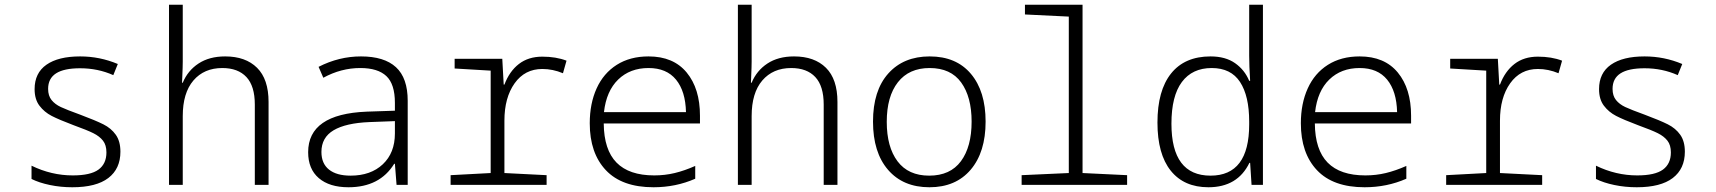

<svg xmlns="http://www.w3.org/2000/svg" viewBox="-20 -780 7240 810"><path d="M113 -25V-81Q197 -40 287 -40Q362 -40 395.5 -64.5Q429 -89 429 -137Q429 -168 414.5 -186.5Q400 -205 374 -218Q348 -231 290 -252Q229 -275 198 -291Q167 -307 146.5 -334Q126 -361 126 -404Q126 -472 176 -507Q226 -542 318 -542Q401 -542 477 -510L458 -463Q393 -492 318 -492Q250 -492 216.5 -470.5Q183 -449 183 -405Q183 -376 197.5 -358Q212 -340 236.5 -328.5Q261 -317 319 -296Q383 -272 416 -255.5Q449 -239 468.5 -211.5Q488 -184 488 -140Q488 -68 437 -29Q386 10 285 10Q236 10 190.5 0.5Q145 -9 113 -25Z M693 -760H751V-520Q751 -499 749 -455L748 -431H751Q772 -482 817.5 -512Q863 -542 930 -542Q1016 -542 1064.5 -494Q1113 -446 1113 -350V0H1055V-339Q1055 -417 1019.5 -455Q984 -493 918 -493Q841 -493 796 -440.5Q751 -388 751 -290V0H693Z M1280 -138Q1280 -299 1527 -309L1646 -313V-346Q1646 -425 1610 -459Q1574 -493 1500 -493Q1419 -493 1344 -452L1324 -498Q1410 -542 1503 -542Q1601 -542 1650.5 -496.5Q1700 -451 1700 -355V0H1653L1646 -89H1643Q1582 10 1450 10Q1370 10 1325 -28.5Q1280 -67 1280 -138ZM1646 -217V-269L1539 -265Q1439 -261 1387.5 -230.5Q1336 -200 1336 -139Q1336 -90 1368 -64.5Q1400 -39 1459 -39Q1544 -39 1595 -87Q1646 -135 1646 -217Z M1881 -41 2050 -50V-482L1898 -491V-532H2099L2105 -423H2108Q2129 -479 2169 -510Q2209 -541 2268 -541Q2326 -541 2370 -524L2355 -471Q2312 -489 2268 -489Q2194 -489 2151 -428.5Q2108 -368 2108 -271V-50L2286 -41V0H1881Z M2468 -260Q2468 -343 2497 -407Q2526 -471 2582 -506.5Q2638 -542 2716 -542Q2821 -542 2877 -474Q2933 -406 2933 -292V-259H2527Q2528 -148 2581 -94Q2634 -40 2740 -40Q2785 -40 2826.5 -50Q2868 -60 2913 -80V-26Q2831 10 2737 10Q2604 10 2536 -62Q2468 -134 2468 -260ZM2874 -307Q2872 -395 2832 -444Q2792 -493 2716 -493Q2638 -493 2588 -444.5Q2538 -396 2528 -307Z M3093 -760H3151V-520Q3151 -499 3149 -455L3148 -431H3151Q3172 -482 3217.5 -512Q3263 -542 3330 -542Q3416 -542 3464.5 -494Q3513 -446 3513 -350V0H3455V-339Q3455 -417 3419.5 -455Q3384 -493 3318 -493Q3241 -493 3196 -440.5Q3151 -388 3151 -290V0H3093Z M3663 -267Q3663 -398 3727.5 -470Q3792 -542 3902 -542Q4014 -542 4076 -468.5Q4138 -395 4138 -267Q4138 -138 4075 -64Q4012 10 3901 10Q3790 10 3726.5 -63.5Q3663 -137 3663 -267ZM4079 -267Q4079 -371 4035 -432Q3991 -493 3902 -493Q3815 -493 3768 -433Q3721 -373 3721 -266Q3721 -160 3766.5 -99.5Q3812 -39 3900 -39Q3989 -39 4034 -100Q4079 -161 4079 -267Z M4290 -41 4489 -50V-710L4304 -719V-760H4547V-50L4735 -41V0H4290Z M4863 -263Q4863 -398 4920.5 -470Q4978 -542 5087 -542Q5150 -542 5190.5 -513.5Q5231 -485 5250 -439H5254Q5250 -503 5250 -545V-760H5308V0H5260L5254 -93H5251Q5201 10 5078 10Q4975 10 4919 -60Q4863 -130 4863 -263ZM5250 -255V-267Q5250 -375 5211.5 -434Q5173 -493 5092 -493Q5010 -493 4966 -434Q4922 -375 4922 -258Q4922 -39 5087 -39Q5250 -39 5250 -255Z M5468 -260Q5468 -343 5497 -407Q5526 -471 5582 -506.5Q5638 -542 5716 -542Q5821 -542 5877 -474Q5933 -406 5933 -292V-259H5527Q5528 -148 5581 -94Q5634 -40 5740 -40Q5785 -40 5826.5 -50Q5868 -60 5913 -80V-26Q5831 10 5737 10Q5604 10 5536 -62Q5468 -134 5468 -260ZM5874 -307Q5872 -395 5832 -444Q5792 -493 5716 -493Q5638 -493 5588 -444.5Q5538 -396 5528 -307Z M6081 -41 6250 -50V-482L6098 -491V-532H6299L6305 -423H6308Q6329 -479 6369 -510Q6409 -541 6468 -541Q6526 -541 6570 -524L6555 -471Q6512 -489 6468 -489Q6394 -489 6351 -428.5Q6308 -368 6308 -271V-50L6486 -41V0H6081Z M6713 -25V-81Q6797 -40 6887 -40Q6962 -40 6995.5 -64.5Q7029 -89 7029 -137Q7029 -168 7014.5 -186.5Q7000 -205 6974 -218Q6948 -231 6890 -252Q6829 -275 6798 -291Q6767 -307 6746.5 -334Q6726 -361 6726 -404Q6726 -472 6776 -507Q6826 -542 6918 -542Q7001 -542 7077 -510L7058 -463Q6993 -492 6918 -492Q6850 -492 6816.5 -470.5Q6783 -449 6783 -405Q6783 -376 6797.5 -358Q6812 -340 6836.5 -328.5Q6861 -317 6919 -296Q6983 -272 7016 -255.5Q7049 -239 7068.5 -211.5Q7088 -184 7088 -140Q7088 -68 7037 -29Q6986 10 6885 10Q6836 10 6790.5 0.5Q6745 -9 6713 -25Z"/></svg>

Font: Noto Sans Mono UI Light
Style: Regular
Weight: 300
Monospace: yes
Designer: Monotype Design team
Foundry: Monotype Imaging Inc.
Version: Version 1.000